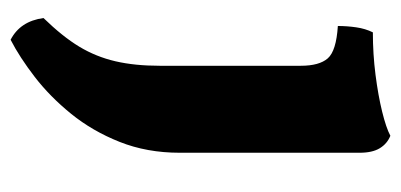

<svg xmlns="http://www.w3.org/2000/svg" viewBox="-217 -290 756 362"><g transform="rotate(90 161.0 -109.0)"><path d="M55 249Q20 231 14 187Q49 151 68 119.5Q87 88 95.5 51.5Q104 15 104 -32V-298Q104 -333 90 -349Q76 -365 29 -368Q29 -385 31.5 -402.5Q34 -420 41 -434Q82 -434 121 -439Q160 -444 190.5 -451.5Q221 -459 236 -467Q251 -461 259.5 -447Q268 -433 268 -409V-70Q268 -8 247.5 43.5Q227 95 194.5 135Q162 175 125 203.5Q88 232 55 249Z"/></g></svg>

Font: Vollkorn ExtraBold
Style: Regular
Weight: 800
Designer: Friedrich Althausen
Foundry: Friedrich Althausen
Version: Version 5.000; ttfautohint (v1.8.3)